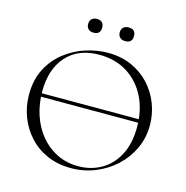

<svg xmlns="http://www.w3.org/2000/svg" viewBox="-116 -906 998 1028"><g transform="rotate(15 383.0 -392.0)"><path d="M69 -316V-335H683V-316ZM366 12Q294 12 235.5 -13.5Q177 -39 135.5 -84Q94 -129 71.5 -187.5Q49 -246 49 -312Q49 -393 80.5 -454Q112 -515 164 -555.5Q216 -596 278 -616Q340 -636 401 -636Q475 -636 533.5 -609.5Q592 -583 633 -538Q674 -493 695.5 -436Q717 -379 717 -319Q717 -249 689 -189Q661 -129 612.5 -84Q564 -39 500.5 -13.5Q437 12 366 12ZM402 -8Q472 -8 529 -40.5Q586 -73 619.5 -136.5Q653 -200 653 -291Q653 -386 616.5 -458.5Q580 -531 514 -572.5Q448 -614 359 -614Q243 -614 178 -542Q113 -470 113 -346Q113 -276 133.5 -214.5Q154 -153 192.5 -106.5Q231 -60 284 -34Q337 -8 402 -8ZM297 -720Q278 -720 267.5 -730Q257 -740 257 -758Q257 -776 267.5 -786Q278 -796 297 -796Q315 -796 325 -786Q335 -776 335 -758Q335 -720 297 -720ZM472 -720Q454 -720 443 -730Q432 -740 432 -758Q432 -776 443 -786Q454 -796 472 -796Q511 -796 511 -758Q511 -720 472 -720Z"/></g></svg>

Font: Cormorant Light
Style: Regular
Weight: 300
Designer: Christian Thalmann (Catharsis Fonts)
Foundry: Catharsis Fonts
Version: Version 4.000